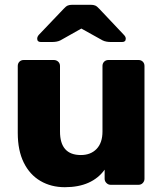

<svg xmlns="http://www.w3.org/2000/svg" viewBox="-20 -770 681 800"><path d="M250 10Q193 10 148.5 -16Q104 -42 79 -92.5Q54 -143 54 -216V-495Q54 -506 61 -513Q68 -520 79 -520H204Q215 -520 222.5 -513Q230 -506 230 -495V-222Q230 -124 317 -124Q358 -124 382.5 -149.5Q407 -175 407 -222V-495Q407 -506 414 -513Q421 -520 432 -520H557Q568 -520 575 -513Q582 -506 582 -495V-25Q582 -15 575 -7.5Q568 0 557 0H441Q431 0 423.5 -7.5Q416 -15 416 -25V-63Q390 -27 348.5 -8.5Q307 10 250 10ZM150 -595Q135 -595 135 -609Q135 -617 142 -625L245 -733Q255 -744 262.5 -747Q270 -750 280 -750H359Q369 -750 376.5 -747Q384 -744 394 -733L496 -625Q504 -617 504 -609Q504 -595 489 -595H441Q433 -595 424 -596.5Q415 -598 407 -602L319 -651L232 -602Q224 -598 215 -596.5Q206 -595 197 -595Z"/></svg>

Font: Rubik
Style: Bold
Weight: 700
Designer: Hubert and Fischer
Foundry: Hubert and Fischer
Version: Version 2.300;gftools[0.9.30]